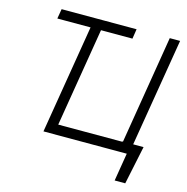

<svg xmlns="http://www.w3.org/2000/svg" viewBox="-126 -848 1107 1138"><g transform="rotate(15 427.0 -278.5)"><path d="M572.3 -727.5 563 -667.5H102.1L112.3 -727.5ZM793 -63.5 743.7 171.9H678.7L707 0H652.3L662.6 -63.5ZM195.8 0 315.9 -727.5H379.9L270 -61.5H666.5L775.9 -727.5H839.4L718.8 0Z"/></g></svg>

Font: Inter Tight Light
Style: Italic
Weight: 300
Italic angle: -9.39999°
Designer: Rasmus Andersson
Foundry: rsms
Version: Version 3.004